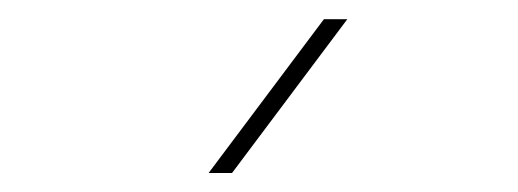

<svg xmlns="http://www.w3.org/2000/svg" viewBox="-20 -770 540 200"><path d="M197.3 -589.8 317.4 -750H341.8L221.7 -589.8Z"/></svg>

Font: Mgen+ 1m thin
Style: Regular
Weight: 100
Designer: [Source Han Sans]
Ryoko NISHIZUKA  (kana & ideographs); Paul D. Hunt (Latin, Greek & Cyrillic); Wenlong ZHANG  (bopomofo
Version: Version 1.059.20150602